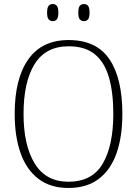

<svg xmlns="http://www.w3.org/2000/svg" viewBox="-20 -924 682 954"><path d="M320 10Q231 10 171.5 -35Q112 -80 82.5 -162.5Q53 -245 53 -359Q53 -533 120.5 -629Q188 -725 321 -725Q459 -725 523.5 -630Q588 -535 588 -358Q588 -245 559 -162.5Q530 -80 470.5 -35Q411 10 320 10ZM320 -21Q438 -21 490.5 -111Q543 -201 543 -358Q543 -464 521.5 -539Q500 -614 451.5 -654Q403 -694 321 -694Q207 -694 152 -605.5Q97 -517 97 -358Q97 -202 152.5 -111.5Q208 -21 320 -21ZM397 -819Q384 -819 376.5 -828Q369 -837 369 -861Q369 -886 376.5 -895Q384 -904 397 -904Q410 -904 417.5 -895Q425 -886 425 -861Q425 -837 417.5 -828Q410 -819 397 -819ZM242 -819Q229 -819 221.5 -828Q214 -837 214 -861Q214 -886 221.5 -895Q229 -904 242 -904Q255 -904 262.5 -895Q270 -886 270 -861Q270 -837 262.5 -828Q255 -819 242 -819Z"/></svg>

Font: Noto Serif SemiCondensed ExtraLight
Style: Regular
Weight: 200
Width: 4
Designer: Monotype Design Team
Foundry: Monotype Imaging Inc.
Version: Version 2.014